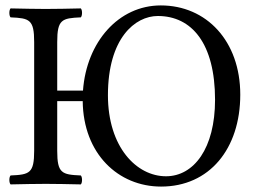

<svg xmlns="http://www.w3.org/2000/svg" viewBox="-20 -678 945 708"><path d="M191 -122V-305H285C287 -111 416 10 574 10C752 10 866 -129 866 -329C866 -527 741 -658 573 -658C417 -658 299 -523 286 -344H191V-523C191 -606 208 -611 278 -614C284 -620 284 -641 278 -647C234 -646 187 -645 148 -645C115 -645 66 -646 19 -647C13 -641 13 -620 19 -614C89 -611 106 -606 106 -523V-122C106 -39 89 -34 19 -31C13 -25 13 -4 19 2C64 1 113 0 149 0C185 0 233 1 278 2C284 -4 284 -25 278 -31C208 -34 191 -39 191 -122ZM562 -619C687 -619 773 -518 773 -310C773 -131 695 -28 592 -28C484 -28 378 -135 378 -327C378 -537 478 -619 562 -619Z"/></svg>

Font: Libertinus Math
Style: Regular
Weight: 400
Designer: Philipp H. Poll, Khaled Hosny
Foundry: Caleb Maclennan
Version: Version 7.050;RELEASE